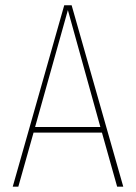

<svg xmlns="http://www.w3.org/2000/svg" viewBox="-20 -701 510 721"><path d="M419.9 0 362.8 -203.1H106L48.8 0H27.8L221.2 -681.2H249L442.9 0ZM111.8 -224.1H356.9L234.9 -663.1Z"/></svg>

Font: Fira Sans Compressed Thin
Style: Regular
Weight: 100
Width: 1
Designer: Carrois Corporate & Edenspiekermann AG
Foundry: Carrois Corporate GbR & Edenspiekermann AG
Version: Version 4.203;PS 004.203;hotconv 1.0.88;makeotf.lib2.5.64775